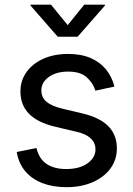

<svg xmlns="http://www.w3.org/2000/svg" viewBox="-20 -775 559 807"><path d="M259.3 11.7Q203.1 11.7 159.2 -4.9Q115.2 -21.5 86.9 -54.4Q58.6 -87.4 50.3 -136.2L133.3 -152.8Q144 -107.4 176 -85.9Q208 -64.5 257.8 -64.5Q314.5 -64.5 347.9 -88.6Q381.3 -112.8 381.3 -146.5Q381.3 -174.8 361.3 -193.4Q341.3 -211.9 301.8 -221.2L212.4 -242.2Q138.2 -259.8 102.1 -296.6Q65.9 -333.5 65.9 -390.6Q65.9 -437 91.8 -472.7Q117.7 -508.3 162.8 -528.3Q208 -548.3 265.6 -548.3Q321.3 -548.3 361.1 -531Q400.9 -513.7 425.8 -482.9Q450.7 -452.1 460.9 -411.1L380.9 -394Q371.6 -425.3 345 -449.7Q318.4 -474.1 266.1 -474.1Q217.3 -474.1 185.5 -451.7Q153.8 -429.2 153.8 -395Q153.8 -365.2 175.8 -346.9Q197.8 -328.6 243.7 -317.9L326.2 -298.3Q400.4 -280.8 435.8 -244.1Q471.2 -207.5 471.2 -151.4Q471.2 -103.5 444.3 -66.9Q417.5 -30.3 369.6 -9.3Q321.8 11.7 259.3 11.7ZM194.3 -755.4 264.6 -669.4 334 -755.4H420.9V-751.5L306.2 -620.6H222.7L108.4 -751.5V-755.4Z"/></svg>

Font: Inter 17pt
Style: Regular
Weight: 400
Version: Version 4.001;git-66647c0bb